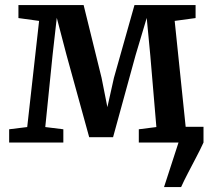

<svg xmlns="http://www.w3.org/2000/svg" viewBox="-20 -576 858 776"><path d="M643 180 701.5 0 687 -63.5H802.5V0Q789 29.5 772.2 61.2Q755.5 93 739.5 123.8Q723.5 154.5 712 180ZM17 0V-53.5L90 -62.5L138 -491.5L54.5 -503V-555.5H318L390.5 -261.5L414 -143L440.5 -261.5L523.5 -555.5H770.5V-503L686 -491.5L730.5 -62.5L801.5 -53.5V0H541V-53.5L612 -62.5L587.5 -351.5L573 -503.5L528 -353L437 -21.5H340.5L248.5 -355L209.5 -504L192.5 -353.5L163 -62.5L236 -53.5V0Z"/></svg>

Font: Merriweather SemiBold
Style: Regular
Weight: 600
Version: Version 2.100